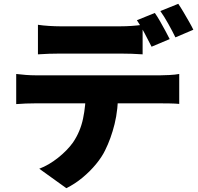

<svg xmlns="http://www.w3.org/2000/svg" viewBox="-20 -898 1040 1007"><path d="M179 -768Q205 -764 237.5 -762Q270 -760 295 -760Q315 -760 347.5 -760Q380 -760 418 -760Q456 -760 493.5 -760Q531 -760 562.5 -760Q594 -760 612 -760Q640 -760 670 -762Q700 -764 728 -768V-613Q700 -615 670.5 -616Q641 -617 612 -617Q594 -617 562.5 -617Q531 -617 493.5 -617Q456 -617 418 -617Q380 -617 347.5 -617Q315 -617 295 -617Q269 -617 236.5 -616Q204 -615 179 -613ZM65 -510Q88 -507 115.5 -505Q143 -503 166 -503Q180 -503 219 -503Q258 -503 313 -503Q368 -503 431 -503Q494 -503 557 -503Q620 -503 675 -503Q730 -503 769 -503Q808 -503 821 -503Q837 -503 868 -504.5Q899 -506 920 -510V-353Q900 -355 872 -355.5Q844 -356 821 -356Q808 -356 769 -356Q730 -356 675 -356Q620 -356 557 -356Q494 -356 431 -356Q368 -356 313 -356Q258 -356 219 -356Q180 -356 166 -356Q144 -356 115 -355Q86 -354 65 -352ZM600 -424Q600 -324 581 -247.5Q562 -171 531 -109Q514 -74 483.5 -37Q453 0 413.5 33Q374 66 328 89L186 -13Q236 -32 284.5 -70.5Q333 -109 363 -151Q401 -207 415.5 -275.5Q430 -344 430 -423ZM792 -830Q805 -812 819.5 -786.5Q834 -761 847.5 -736Q861 -711 870 -693L775 -653Q759 -684 738.5 -723.5Q718 -763 698 -792ZM915 -878Q928 -859 943 -833.5Q958 -808 972 -783.5Q986 -759 994 -742L900 -702Q885 -733 863 -772.5Q841 -812 821 -840Z"/></svg>

Font: Noto Sans JP Thin Black
Style: Regular
Weight: 900
Version: Version 2.004-H2;hotconv 1.0.118;makeotfexe 2.5.65603